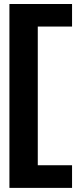

<svg xmlns="http://www.w3.org/2000/svg" viewBox="-20 -744 412 958"><path d="M27 193.5H339.5V80.5H168.5V-611.5H339.5V-724H27Z"/></svg>

Font: Anybody
Style: Bold
Weight: 700
Designer: Tyler Finck
Foundry: Etcetera Type Company
Version: Version 1.110